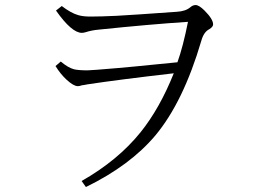

<svg xmlns="http://www.w3.org/2000/svg" viewBox="-20 -731 1040 765"><path d="M672.4 -439Q452.1 -413.6 329.1 -395Q324.7 -394.5 316.4 -392.6Q309.1 -391.6 306.2 -391.1Q296.9 -387.7 290 -387.7Q273.4 -387.7 245.6 -413.1Q220.7 -436 201.2 -467.8L222.2 -485.8Q251 -461.4 274.4 -455.1Q292 -450.7 329.1 -450.7Q342.3 -450.7 451.2 -460Q467.3 -460.9 687 -482.9Q709 -543.9 729 -644Q579.1 -634.3 372.1 -612.8Q345.7 -610.4 322.3 -603Q313 -600.1 306.2 -600.1Q265.6 -600.1 203.1 -689L226.1 -707Q262.2 -679.2 291 -670.9Q310.1 -665 340.3 -665Q380.4 -665 444.3 -668Q508.3 -671.4 685.1 -684.1Q719.2 -686 738.3 -702.1Q748.5 -710.9 759.3 -710.9Q772.9 -710.9 794.9 -689Q829.1 -654.8 829.1 -633.8Q829.1 -624 814 -614.7Q792 -604 782.2 -568.8Q710.4 -324.7 599.1 -191.4Q498.5 -71.8 322.3 14.2L305.2 -9.8Q450.2 -92.3 540.5 -204.6Q616.7 -299.8 672.4 -439Z"/></svg>

Font: I.Ming
Style: Regular
Weight: 400
Designer: Ichiten Fonts Project
Version: Version 5.10 Mar 24, 2018